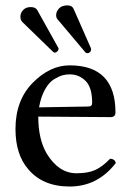

<svg xmlns="http://www.w3.org/2000/svg" viewBox="-20 -678 487 708"><path d="M92.8 -651.9Q110.8 -651.9 117.2 -641.1L194.8 -502Q195.8 -501 195.8 -498Q195.8 -492.2 190.9 -488Q186 -483.9 183.1 -483.9Q179.2 -483.9 175.8 -486.8L62 -597.2Q55.2 -605 55.2 -616.2Q55.2 -630.4 65.4 -641.1Q75.7 -651.9 92.8 -651.9ZM229 -658.2Q246.1 -658.2 252 -644L314.9 -501Q315.9 -499 315.9 -497.6Q315.9 -496.1 315.9 -495.1Q315.9 -493.2 314.9 -490.5Q314 -487.8 310.5 -484.9Q307.1 -481.9 301.8 -481.9Q297.9 -481.9 294.9 -484.9L192.9 -606Q187 -611.8 187 -622.1Q187 -635.3 197.5 -646.7Q208 -658.2 229 -658.2ZM124 -282.2 305.2 -285.2Q320.3 -285.2 319.8 -298.8Q319.8 -356 295.4 -379.9Q271 -403.8 236.8 -403.8Q223.6 -403.8 210.9 -400.4Q198.2 -397 179.7 -386Q161.1 -375 146 -348.1Q130.9 -321.3 124 -282.2ZM386.2 -92.8Q403.3 -91.8 407.2 -77.1Q340.3 9.8 236.8 9.8Q137.7 9.8 84 -54.2Q37.1 -108.4 37.1 -202.1Q37.1 -308.1 100.6 -372.6Q164.1 -437 236.8 -437Q405.8 -437 405.8 -263.2Q405.8 -246.1 387.2 -246.1L121.1 -248Q121.1 -164.1 152.8 -110.8Q196.8 -39.1 262.2 -39.1Q304.2 -39.1 330.8 -51Q357.4 -63 386.2 -92.8Z"/></svg>

Font: Linux Libertine Capitals
Style: Small Caps
Weight: 400
Designer: Philipp H. Poll
Foundry: Philipp H. Poll
Version: Version 5.1.3